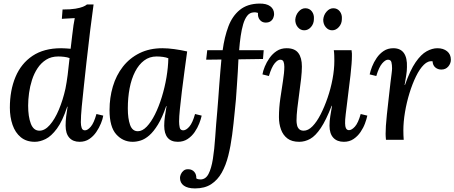

<svg xmlns="http://www.w3.org/2000/svg" viewBox="-20 -780 2535 1071"><path d="M174 11Q127 11 96 -14.5Q65 -40 50 -83.5Q35 -127 35 -179Q35 -276 66.5 -351Q98 -426 161.5 -468.5Q225 -511 321 -511Q333 -511 348 -510Q363 -509 374 -508Q379 -547 382.5 -580.5Q386 -614 390 -639.5Q394 -665 397 -679Q380 -678 360.5 -677Q341 -676 325 -675L329 -727Q374 -727 400.5 -731.5Q427 -736 442 -742Q457 -748 465 -755H502Q493 -692 483.5 -614Q474 -536 462 -430Q455 -364 448 -301Q441 -238 436 -185Q431 -132 431 -98Q431 -80 435.5 -66.5Q440 -53 454 -53Q469 -53 486.5 -73.5Q504 -94 518 -144L556 -135Q553 -116 543 -91.5Q533 -67 517 -43.5Q501 -20 478 -4.5Q455 11 424 11Q387 11 366.5 -12Q346 -35 346 -79Q346 -105 349 -130Q352 -155 357 -185H355Q329 -105 297.5 -62.5Q266 -20 234.5 -4.5Q203 11 174 11ZM200 -51Q230 -51 258 -83Q286 -115 308.5 -168.5Q331 -222 345 -285Q352 -320 357.5 -362.5Q363 -405 368 -456Q355 -461 337.5 -463Q320 -465 305 -465Q266 -465 237.5 -447Q209 -429 189.5 -399.5Q170 -370 158.5 -334Q147 -298 142 -261Q137 -224 137 -191Q137 -129 152 -90Q167 -51 200 -51Z M886 -511Q916 -511 952.5 -506Q989 -501 1024 -493Q1017 -440 1009 -382.5Q1001 -325 994.5 -270.5Q988 -216 983.5 -172Q979 -128 979 -103Q979 -84 982.5 -68.5Q986 -53 1002 -53Q1018 -53 1036 -73.5Q1054 -94 1068 -144L1105 -135Q1101 -116 1091.5 -91.5Q1082 -67 1066 -43.5Q1050 -20 1026.5 -4.5Q1003 11 972 11Q934 11 915 -12Q896 -35 896 -79Q896 -103 900 -131Q904 -159 909 -188H907Q885 -124 861 -85Q837 -46 813 -25Q789 -4 765.5 3.5Q742 11 720 11Q666 11 628.5 -30.5Q591 -72 591 -166Q591 -235 609.5 -297.5Q628 -360 665.5 -408Q703 -456 758.5 -483.5Q814 -511 886 -511ZM853 -465Q814 -465 784 -442.5Q754 -420 733.5 -380Q713 -340 703 -287.5Q693 -235 693 -175Q693 -119 705.5 -83.5Q718 -48 749 -48Q774 -48 798.5 -73.5Q823 -99 844.5 -142Q866 -185 882.5 -238.5Q899 -292 908.5 -348Q918 -404 919 -455Q907 -460 889.5 -462.5Q872 -465 853 -465Z M1426 -760Q1466 -761 1487.5 -745Q1509 -729 1509 -701Q1509 -692 1504.5 -680.5Q1500 -669 1489.5 -661.5Q1479 -654 1462 -654Q1442 -654 1429.5 -669Q1417 -684 1419 -708Q1416 -709 1409 -710.5Q1402 -712 1395 -711Q1373 -710 1359 -692Q1345 -674 1336.5 -645Q1328 -616 1322.5 -578.5Q1317 -541 1314 -500H1451L1447 -451L1310 -449Q1309 -417 1306.5 -380Q1304 -343 1301.5 -303Q1299 -263 1296 -225Q1293 -187 1289 -154Q1283 -90 1275 -28Q1267 34 1253.5 88Q1240 142 1217 183Q1194 224 1158 247.5Q1122 271 1068 271Q1027 271 1005.5 255.5Q984 240 984 212Q984 203 989 191.5Q994 180 1004.5 171.5Q1015 163 1032 164Q1052 165 1064 179Q1076 193 1075 215Q1084 221 1098 221Q1127 221 1143 190.5Q1159 160 1167.5 106.5Q1176 53 1180.5 -15.5Q1185 -84 1192 -160Q1195 -192 1197.5 -229Q1200 -266 1203 -305Q1206 -344 1209 -380.5Q1212 -417 1215 -448L1130 -447L1136 -500H1222Q1232 -574 1254 -632.5Q1276 -691 1318 -725Q1360 -759 1426 -760Z M1649 11Q1608 11 1583.5 -7.5Q1559 -26 1547.5 -57.5Q1536 -89 1536 -127Q1536 -177 1543.5 -229.5Q1551 -282 1558.5 -329Q1566 -376 1566 -407Q1566 -425 1561.5 -436Q1557 -447 1543 -447Q1529 -447 1512 -426.5Q1495 -406 1480 -356L1444 -365Q1447 -384 1457 -408.5Q1467 -433 1483.5 -456.5Q1500 -480 1523.5 -495.5Q1547 -511 1579 -511Q1624 -511 1644 -484.5Q1664 -458 1664 -409Q1664 -380 1659.5 -340Q1655 -300 1649 -257.5Q1643 -215 1638.5 -175.5Q1634 -136 1634 -107Q1634 -95 1637 -81.5Q1640 -68 1649 -59.5Q1658 -51 1674 -51Q1699 -51 1723 -75.5Q1747 -100 1768.5 -142Q1790 -184 1807.5 -235Q1825 -286 1835 -339.5Q1845 -393 1845 -441Q1845 -455 1844.5 -471Q1844 -487 1842 -500H1941Q1943 -488 1943 -481.5Q1943 -475 1943 -467Q1943 -448 1941 -422.5Q1939 -397 1935 -360Q1931 -323 1924 -270Q1918 -222 1914.5 -192Q1911 -162 1908.5 -143.5Q1906 -125 1905.5 -113.5Q1905 -102 1905 -92Q1905 -75 1910 -64.5Q1915 -54 1927 -54Q1942 -54 1960 -74Q1978 -94 1992 -144L2029 -135Q2025 -116 2016 -91.5Q2007 -67 1991 -43.5Q1975 -20 1952 -4.5Q1929 11 1898 11Q1860 11 1839 -12Q1818 -35 1818 -79Q1818 -105 1822.5 -132.5Q1827 -160 1832 -190H1830Q1799 -110 1769.5 -66Q1740 -22 1710.5 -5.5Q1681 11 1649 11ZM1833 -611Q1812 -611 1797.5 -628Q1783 -645 1783 -670Q1785 -696 1801.5 -715Q1818 -734 1839 -734Q1862 -734 1875.5 -716.5Q1889 -699 1887 -674Q1887 -648 1870.5 -629.5Q1854 -611 1833 -611ZM1677 -611Q1656 -611 1641.5 -628Q1627 -645 1627 -670Q1629 -696 1645.5 -715Q1662 -734 1683 -734Q1706 -734 1719.5 -716.5Q1733 -699 1731 -674Q1731 -648 1715 -629.5Q1699 -611 1677 -611Z M2133 0Q2132 -12 2131.5 -18.5Q2131 -25 2131 -33Q2131 -52 2132.5 -77.5Q2134 -103 2138 -140Q2142 -177 2148 -230Q2154 -286 2158 -318.5Q2162 -351 2164.5 -370Q2167 -389 2167 -399Q2167 -418 2163.5 -432.5Q2160 -447 2144 -447Q2130 -447 2112 -426.5Q2094 -406 2079 -356L2042 -365Q2046 -384 2055.5 -408.5Q2065 -433 2081 -456.5Q2097 -480 2120 -495.5Q2143 -511 2174 -511Q2214 -511 2233 -484Q2252 -457 2250 -405Q2250 -385 2246 -360Q2242 -335 2237 -306H2239Q2268 -389 2298.5 -433Q2329 -477 2360 -494Q2391 -511 2420 -511Q2453 -511 2474 -494Q2495 -477 2495 -447Q2495 -426 2480.5 -409Q2466 -392 2442 -392Q2422 -392 2408 -404Q2394 -416 2393 -438Q2368 -442 2344.5 -419Q2321 -396 2300.5 -354Q2280 -312 2264 -260Q2248 -208 2239 -154Q2230 -100 2230 -53Q2230 -38 2230.5 -25.5Q2231 -13 2232 0Z"/></svg>

Font: Lora Medium
Style: Italic
Weight: 500
Italic angle: -3°
Designer: Olga Karpushina, Alexei Vanyashin (Cyrillic)
Foundry: Cyreal
Version: Version 3.004